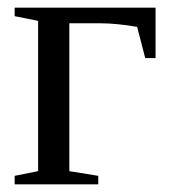

<svg xmlns="http://www.w3.org/2000/svg" viewBox="-20 -479 450 499"><path d="M384.3 -328.1H357.4L336.4 -409.2Q282.2 -418.5 239.3 -418.5H160.2V-34.2L235.4 -22V0H18.1V-22L79.1 -34.2V-424.8L18.1 -437V-459H384.3Z"/></svg>

Font: Tinos
Style: Regular
Weight: 400
Designer: Steve Matteson
Foundry: Monotype Imaging Inc.
Version: Version 1.23